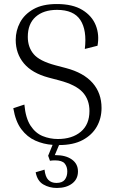

<svg xmlns="http://www.w3.org/2000/svg" viewBox="-20 -710 580 953"><path d="M367 141Q367 179 338 201Q309 223 262 223Q225 223 195 205.5Q165 188 157 145L201 132Q205 168 220 183Q235 198 260 198Q289 198 301.5 182Q314 166 314 141Q314 117 301 101.5Q288 86 253 86Q238 86 228 88L219 63L241 9Q196 6 155.5 -12Q115 -30 86 -68.5Q57 -107 46 -173L101 -191Q107 -124 131.5 -86.5Q156 -49 192 -34.5Q228 -20 267 -20Q338 -20 381 -56Q424 -92 424 -159Q424 -215 390.5 -252Q357 -289 274 -311L221 -325Q139 -347 98.5 -395.5Q58 -444 58 -512Q58 -558 79.5 -598.5Q101 -639 146 -664.5Q191 -690 262 -690Q341 -690 389 -660.5Q437 -631 455.5 -584Q474 -537 464 -483L401 -467Q412 -560 379 -610.5Q346 -661 263 -661Q196 -661 157 -626.5Q118 -592 118 -527Q118 -476 147 -441.5Q176 -407 255 -386L308 -372Q395 -349 439.5 -298.5Q484 -248 484 -174Q484 -123 460.5 -81.5Q437 -40 390.5 -15Q344 10 273 10L252 60H256Q306 60 336.5 81.5Q367 103 367 141Z"/></svg>

Font: Inria Serif Light
Style: Regular
Weight: 300
Designer: Black Foundry Team
Foundry: Black Foundry
Version: Version 1.000; ttfautohint (v1.8.3)